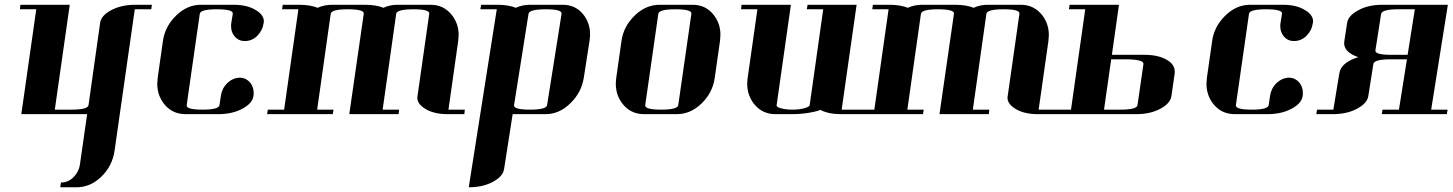

<svg xmlns="http://www.w3.org/2000/svg" viewBox="-20 -481 6121 809"><path d="M64 -441.9 65.9 -460.9H273.9L210.9 -19H280.8Q350.1 -19 353 -38.1L401.9 -384.8Q406.2 -416 450.2 -439Q492.2 -460.9 550.8 -460.9H620.1L617.2 -441.9H547.9L462.9 152.8Q454.1 217.8 407.2 263.2Q360.8 308.1 303.2 308.1H233.9L236.8 288.1Q267.1 288.1 289.1 266.1Q312.5 242.7 316.9 210.9L347.2 0H69.8L132.8 -441.9Z M642.6 -127.9Q642.6 -136.2 644.5 -153.8L666.5 -308.1Q674.8 -369.6 722.7 -416Q769 -460.9 826.7 -460.9H964.8Q1022.5 -460.9 1058.6 -438Q1091.8 -418 1091.8 -391.1Q1091.8 -390.1 1091.3 -387.5Q1090.8 -384.8 1090.8 -383.8Q1086.4 -352.5 1064 -330.1Q1042 -308.1 1011.7 -308.1Q982.9 -308.1 966.8 -330.1Q953.6 -346.7 953.6 -371.1Q953.6 -379.9 954.6 -384.8L960.9 -422.9Q963.9 -441.9 893.6 -441.9Q824.7 -441.9 821.8 -422.9L766.6 -38.1Q763.7 -19 833.5 -19Q901.9 -19 904.8 -38.1L910.6 -77.1Q915 -108.4 937.5 -130.9Q960.4 -152.3 989.7 -153.8Q1017.1 -153.8 1035.6 -130.9Q1048.8 -112.8 1048.8 -89.8Q1048.8 -80.1 1047.9 -76.2Q1043.5 -44.9 999.5 -22Q957.5 0 899.9 0H761.7Q704.6 0 669.9 -44.9Q642.6 -81.1 642.6 -127.9Z M1105.5 0 1108.4 -19H1177.2L1237.3 -441.9H1168.5L1171.4 -460.9H1240.2Q1286.6 -460.9 1318.4 -448.2Q1345.7 -460.9 1379.4 -460.9H1517.6Q1564 -460.9 1595.7 -448.2Q1623 -460.9 1655.3 -460.9H1794.4Q1850.6 -460.9 1885.3 -416Q1912.6 -379.9 1912.6 -333Q1912.6 -325.7 1910.6 -308.1L1869.6 -19H1938.5L1936.5 0H1866.7Q1808.6 0 1772.5 -22Q1738.3 -42.5 1738.3 -69.8Q1738.3 -70.8 1738.8 -73.5Q1739.3 -76.2 1739.3 -77.1L1788.6 -422.9Q1791.5 -441.9 1722.7 -441.9Q1652.3 -441.9 1649.4 -422.9L1592.3 -19H1661.6L1659.7 0H1451.7L1512.7 -422.9Q1515.6 -441.9 1445.3 -441.9Q1376.5 -441.9 1373.5 -422.9L1316.4 -19H1385.3L1382.3 0Z M1955.1 308.1 2073.2 -441.9H2003.9L2007.3 -460.9H2076.2Q2121.6 -460.9 2153.3 -448.2Q2180.7 -460.9 2213.9 -460.9H2351.1Q2407.7 -460.9 2440.9 -416Q2466.3 -380.9 2466.3 -336.4Q2466.3 -324.2 2463.9 -308.1L2439.9 -153.8Q2430.2 -90.8 2382.3 -44.9Q2335.9 0 2279.3 0H2140.1L2104 231Q2099.6 262.7 2055.2 286.1Q2013.2 308.1 1955.1 308.1ZM2146 -38.1Q2143.1 -19 2212.9 -19Q2282.2 -19 2285.2 -38.1L2346.2 -422.9Q2349.1 -441.9 2280.3 -441.9Q2210 -441.9 2207 -422.9Z M2574.7 -127.9Q2574.7 -136.2 2576.7 -153.8L2598.6 -308.1Q2606.9 -369.6 2654.8 -416Q2701.2 -460.9 2759.8 -460.9H2897.9Q2955.6 -460.9 2988.8 -416Q3015.6 -380.4 3015.6 -334Q3015.6 -325.7 3013.7 -308.1L2991.7 -153.8Q2982.9 -90.3 2936 -44.9Q2889.6 0 2832 0H2693.8Q2636.7 0 2602.1 -44.9Q2574.7 -81.1 2574.7 -127.9ZM2698.7 -38.1Q2695.8 -19 2765.6 -19Q2835 -19 2837.9 -38.1L2893.1 -422.9Q2896 -441.9 2825.7 -441.9Q2756.8 -441.9 2753.9 -422.9Z M3102.5 -441.9 3104.5 -460.9H3312.5L3252.4 -38.1Q3251.5 -34.2 3256.3 -30.5Q3261.2 -26.9 3270.5 -24.9Q3290.5 -19 3319.3 -19Q3347.2 -19 3368.7 -24.9Q3390.1 -30.8 3391.6 -38.1L3448.7 -441.9H3379.4L3382.8 -460.9H3589.4L3526.4 -19H3595.7L3592.8 0H3523.4Q3470.7 0 3436.5 -18.1Q3428.7 -14.2 3415.5 -11.2Q3369.6 0 3316.4 0H3247.6Q3190.4 0 3155.8 -44.9Q3128.4 -81.1 3128.4 -127.9Q3128.4 -136.2 3130.4 -153.8L3171.4 -441.9Z M3592.3 0 3595.2 -19H3664.1L3724.1 -441.9H3655.3L3658.2 -460.9H3727.1Q3773.4 -460.9 3805.2 -448.2Q3832.5 -460.9 3866.2 -460.9H4004.4Q4050.8 -460.9 4082.5 -448.2Q4109.9 -460.9 4142.1 -460.9H4281.2Q4337.4 -460.9 4372.1 -416Q4399.4 -379.9 4399.4 -333Q4399.4 -325.7 4397.5 -308.1L4356.4 -19H4425.3L4423.3 0H4353.5Q4295.4 0 4259.3 -22Q4225.1 -42.5 4225.1 -69.8Q4225.1 -70.8 4225.6 -73.5Q4226.1 -76.2 4226.1 -77.1L4275.4 -422.9Q4278.3 -441.9 4209.5 -441.9Q4139.2 -441.9 4136.2 -422.9L4079.1 -19H4148.4L4146.5 0H3938.5L3999.5 -422.9Q4002.4 -441.9 3932.1 -441.9Q3863.3 -441.9 3860.4 -422.9L3803.2 -19H3872.1L3869.1 0Z M4420.9 0 4423.8 -19H4492.7L4552.7 -441.9H4483.9L4486.8 -460.9H4694.8L4665 -250H4802.7Q4861.8 -250 4897.9 -228Q4929.7 -209 4929.7 -180.2V-172.9L4916 -77.1Q4911.6 -44.9 4867.7 -22Q4825.7 0 4767.1 0ZM4631.8 -19H4700.7Q4770 -19 4772.9 -38.1L4797.9 -210.9Q4800.8 -229.5 4731 -231H4662.1Z M5063.5 -127.9Q5063.5 -136.2 5065.4 -153.8L5087.4 -308.1Q5095.7 -369.6 5143.6 -416Q5189.9 -460.9 5247.6 -460.9H5385.7Q5443.4 -460.9 5479.5 -438Q5512.7 -418 5512.7 -391.1Q5512.7 -390.1 5512.2 -387.5Q5511.7 -384.8 5511.7 -383.8Q5507.3 -352.5 5484.9 -330.1Q5462.9 -308.1 5432.6 -308.1Q5403.8 -308.1 5387.7 -330.1Q5374.5 -346.7 5374.5 -371.1Q5374.5 -379.9 5375.5 -384.8L5381.8 -422.9Q5384.8 -441.9 5314.5 -441.9Q5245.6 -441.9 5242.7 -422.9L5187.5 -38.1Q5184.6 -19 5254.4 -19Q5322.8 -19 5325.7 -38.1L5331.5 -77.1Q5335.9 -108.4 5358.4 -130.9Q5381.3 -152.3 5410.6 -153.8Q5438 -153.8 5456.5 -130.9Q5469.7 -112.8 5469.7 -89.8Q5469.7 -80.1 5468.8 -76.2Q5464.4 -44.9 5420.4 -22Q5378.4 0 5320.8 0H5182.6Q5125.5 0 5090.8 -44.9Q5063.5 -81.1 5063.5 -127.9Z M5526.4 0 5529.3 -19H5598.1L5623.5 -172.9Q5630.9 -217.8 5703.1 -240.2Q5643.6 -260.7 5643.6 -299.3Q5643.6 -302.2 5644.5 -308.1L5656.2 -384.8Q5660.6 -415.5 5705.6 -439Q5746.1 -460.9 5805.2 -460.9H6080.6L6010.3 -19H6079.6L6076.2 0H5802.2L5805.2 -19H5874.5L5908.2 -231H5838.4Q5769.5 -231 5766.6 -210.9L5745.6 -77.1Q5741.2 -45.4 5696.3 -22Q5654.3 0 5595.2 0ZM5775.4 -269Q5772.5 -250 5841.3 -250H5911.1L5941.4 -441.9H5872.6Q5802.2 -441.9 5799.3 -421.9Z"/></svg>

Font: Hjet
Style: Italic
Weight: 400
Designer: T. Christopher White
Version: Version 1.2